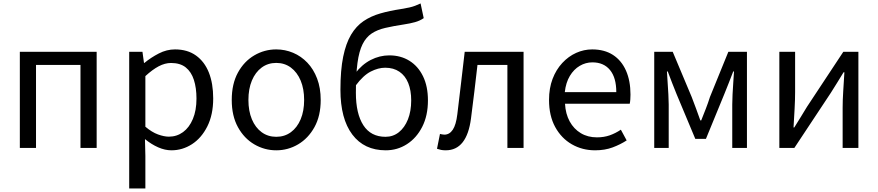

<svg xmlns="http://www.w3.org/2000/svg" viewBox="-20 -836 4963 1085"><path d="M92.1 0V-543.4H526.2V0H434.8V-469H183.5V0Z M710.1 229V-543.4H785L793.7 -480.5H796.1Q833.2 -511.1 877.5 -533.9Q921.9 -556.8 968.9 -556.8Q1039.4 -556.8 1087.5 -522.3Q1135.7 -487.8 1160.3 -426.1Q1184.8 -364.3 1184.8 -280Q1184.8 -187.5 1151.5 -121.5Q1118.3 -55.6 1064.7 -21.1Q1011.1 13.4 948.9 13.4Q912.3 13.4 874.2 -3.3Q836.1 -20 799.2 -49.9L801.5 45.2V229ZM934.3 -63.7Q979 -63.7 1014.3 -89.4Q1049.6 -115.2 1069.9 -163.6Q1090.3 -212 1090.3 -278.8Q1090.3 -339.2 1075.7 -384.5Q1061.1 -429.8 1029.8 -454.9Q998.5 -480.1 946.4 -480.1Q912.3 -480.1 876.6 -461.3Q841 -442.4 801.5 -405.9V-119.9Q838.4 -88.7 873 -76.2Q907.6 -63.7 934.3 -63.7Z M1541.1 13.4Q1474.6 13.4 1417 -20.3Q1359.4 -54 1324.5 -117.6Q1289.6 -181.2 1289.6 -271Q1289.6 -361.9 1324.5 -425.7Q1359.4 -489.4 1417 -523.1Q1474.6 -556.8 1541.1 -556.8Q1590.9 -556.8 1636.3 -537.7Q1681.7 -518.6 1716.8 -481.9Q1751.8 -445.3 1772 -392.1Q1792.3 -338.9 1792.3 -271Q1792.3 -181.2 1757.1 -117.6Q1721.8 -54 1664.7 -20.3Q1607.7 13.4 1541.1 13.4ZM1541.1 -62.9Q1588.2 -62.9 1623.7 -88.9Q1659.2 -114.9 1679 -161.8Q1698.7 -208.7 1698.7 -271Q1698.7 -333.8 1679 -380.8Q1659.2 -427.8 1623.7 -454.2Q1588.2 -480.5 1541.1 -480.5Q1494.1 -480.5 1458.6 -454.2Q1423.1 -427.8 1403.4 -380.8Q1383.8 -333.8 1383.8 -271Q1383.8 -208.7 1403.4 -161.8Q1423.1 -114.9 1458.6 -88.9Q1494.1 -62.9 1541.1 -62.9Z M2159.8 13.4Q2038 13.4 1970.9 -75.8Q1903.8 -164.9 1903.8 -328.9Q1903.8 -439.7 1919.3 -515.4Q1934.8 -591 1963.8 -639.8Q1992.9 -688.6 2034.6 -716.8Q2076.4 -745 2129.3 -760.1Q2182.1 -775.3 2243.9 -784.5Q2274.6 -789.5 2293.1 -793.7Q2311.7 -797.9 2326.1 -803.5Q2340.5 -809.1 2356.7 -816.5L2374.4 -733.5Q2353 -718.5 2325 -710.8Q2296.9 -703 2263.2 -698Q2202.8 -688.8 2157.4 -678.3Q2112.1 -667.9 2080.4 -646.8Q2048.6 -625.7 2028.9 -586.2Q2009.2 -546.7 2000.1 -480.2Q1991.1 -413.6 1991.1 -311.6Q1991.1 -193.8 2033.3 -128.3Q2075.5 -62.9 2158.6 -62.9Q2201.4 -62.9 2234 -88.8Q2266.6 -114.8 2285.2 -161.2Q2303.7 -207.6 2303.7 -268.7Q2303.7 -325.4 2286.9 -366.8Q2270.1 -408.2 2237.1 -430.7Q2204.1 -453.3 2156.6 -453.3Q2117.4 -453.3 2075 -431.6Q2032.5 -409.9 1989.9 -352.4L1986.7 -420.5Q2024.3 -471 2074.8 -497.1Q2125.4 -523.1 2179.9 -523.1Q2244.4 -523.1 2293.5 -492.6Q2342.7 -462.1 2370.5 -405.1Q2398.3 -348.1 2398.3 -268.7Q2398.3 -182.7 2366 -119.3Q2333.7 -56 2279.6 -21.3Q2225.6 13.4 2159.8 13.4Z M2498.8 13.4Q2483.6 13.4 2472.3 11.1Q2461 8.8 2449.5 4.7L2466.3 -79.1Q2472.1 -78.1 2477.9 -76.6Q2483.6 -75.1 2491 -75.1Q2520.1 -75.1 2538.7 -102.9Q2557.2 -130.6 2564.4 -190.5Q2575.4 -279 2585.5 -367.2Q2595.5 -455.5 2606.1 -543.4H2938.7V0H2847.3V-469H2678.2Q2669.3 -393.4 2660.6 -318.5Q2651.9 -243.6 2641.7 -167.3Q2630.1 -77.2 2594.4 -31.9Q2558.7 13.4 2498.8 13.4Z M3342.7 13.4Q3270.5 13.4 3211.4 -20.6Q3152.3 -54.6 3117.4 -118.2Q3082.6 -181.9 3082.6 -271Q3082.6 -337.5 3102.6 -390.1Q3122.7 -442.7 3157.5 -480.1Q3192.4 -517.6 3236 -537.2Q3279.6 -556.8 3326.4 -556.8Q3395.6 -556.8 3443.8 -525.7Q3492 -494.5 3517.4 -437.1Q3542.9 -379.7 3542.9 -301.7Q3542.9 -287.4 3541.9 -274.1Q3541 -260.7 3538.6 -249.7H3172.9Q3176 -192.4 3199.3 -149.8Q3222.7 -107.2 3262.1 -83.5Q3301.4 -59.8 3353.3 -59.8Q3392.8 -59.8 3425.5 -71.2Q3458.1 -82.7 3488.5 -103.1L3521.3 -42.5Q3485.8 -19.4 3442 -3Q3398.2 13.4 3342.7 13.4ZM3171.7 -315.5H3462.7Q3462.7 -397.1 3427.2 -440.3Q3391.8 -483.6 3327.5 -483.6Q3289.5 -483.6 3256.1 -463.9Q3222.7 -444.3 3200.2 -406.9Q3177.7 -369.6 3171.7 -315.5Z M3677.1 0V-543.4H3781.5L3888.8 -287.8Q3901.6 -253.8 3913.9 -221.2Q3926.1 -188.6 3937.6 -155.5H3942.6Q3955.6 -188.6 3968.5 -221.2Q3981.3 -253.8 3991.9 -287.8L4096 -543.4H4201V0H4118V-245.5Q4118 -269.7 4119.7 -302.7Q4121.4 -335.7 4123.8 -370.1Q4126.1 -404.5 4127.9 -432.2H4123.5Q4111.5 -400.3 4098.3 -367.3Q4085 -334.2 4073 -304L3969.3 -51.4H3909.1L3803.4 -304Q3791.4 -334.2 3778.1 -367.5Q3764.9 -400.7 3753.5 -432.2H3748.9Q3750.6 -404.5 3752.8 -370.1Q3755 -335.7 3757 -302.7Q3758.9 -269.7 3758.9 -245.5V0Z M4384.1 0V-543.4H4473.2V-316.1Q4473.2 -273.5 4470.3 -220.9Q4467.4 -168.3 4464.3 -115.7H4468.5Q4484.3 -141.1 4504.8 -174.2Q4525.4 -207.3 4540.2 -232.3L4745.7 -543.4H4830.8V0H4741.8V-226.7Q4741.8 -269.9 4745.2 -322.5Q4748.5 -375.1 4751.7 -427.7H4747.1Q4731.9 -402.7 4711.2 -369.2Q4690.6 -335.7 4674.8 -311.1L4468.9 0Z"/></svg>

Font: Noto Sans SC Thin
Style: Regular
Weight: 100
Designer: Ryoko NISHIZUKA 西塚涼子 (kana, bopomofo & ideographs); Paul D. Hunt (Latin, Greek & Cyrillic); Sandoll Communications 산돌커뮤니
Foundry: Adobe
Version: Version 2.004-H2;hotconv 1.0.118;makeotfexe 2.5.65603